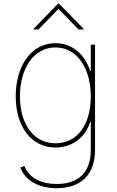

<svg xmlns="http://www.w3.org/2000/svg" viewBox="-20 -783 621 1019"><path d="M281.2 215.8C407.2 215.8 484.4 146 484.4 11.7V-545.9H461.9V-406.2H459C429.2 -497.1 362.3 -553.7 274.4 -553.7C145 -553.7 63.5 -433.1 63.5 -271.5C63.5 -110.8 146.5 0 274.4 0C355 0 430.2 -45.4 459 -136.7H461.9V11.7C461.9 133.8 395 193.4 281.2 193.4C199.2 193.4 133.8 162.1 109.4 97.7L87.9 106.4C115.7 179.2 189.5 215.8 281.2 215.8ZM274.4 -22.5C159.2 -22.5 85.9 -123.5 85.9 -271.5C85.9 -418.9 158.2 -531.2 274.4 -531.2C390.1 -531.2 461.9 -418.9 461.9 -271.5C461.9 -118.2 387.7 -22.5 274.4 -22.5ZM184.1 -626.5 290.5 -735.8 397 -626.5H424.3V-629.4L293.5 -763.2H287.6L157.7 -629.4V-626.5Z"/></svg>

Font: Raveo Thin
Style: Regular
Weight: 100
Designer: Jakub Foglar, Rasmus Andersson (Inter)
Foundry: Jakubfoglar.com
Version: Version 1.100;Glyphs 3.2.3 (3260)